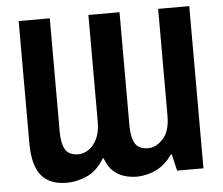

<svg xmlns="http://www.w3.org/2000/svg" viewBox="-52 -772 979 842"><g transform="rotate(-5 438.0 -351.5)"><path d="M214 11Q135 12 97.5 -33Q60 -78 60 -177V-714H197V-215Q197 -163 213 -136Q229 -109 272 -109Q295 -110 316.5 -124.5Q338 -139 352.5 -169Q367 -199 367 -244V-714H504V-215Q504 -163 520 -136Q536 -109 579 -109Q614 -110 644 -143Q674 -176 674 -244V-714H811V0H695L678 -73H674Q645 -31 606.5 -11Q568 9 521 11Q410 11 379 -82H375Q344 -31 302.5 -11Q261 9 214 11Z"/></g></svg>

Font: Noto Sans ExtraCondensed
Style: Bold
Weight: 700
Width: 2
Designer: Monotype Design Team
Foundry: Monotype Imaging Inc.
Version: Version 2.013; ttfautohint (v1.8.4.7-5d5b)